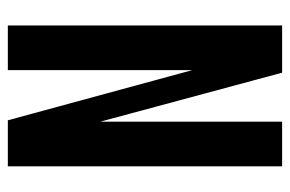

<svg xmlns="http://www.w3.org/2000/svg" viewBox="-145 -595 740 490"><g transform="rotate(-90 225.0 -350.0)"><path d="M45.5 0V-700H163L291 -229.5V-700H405V0H284.5L159.5 -464V0Z"/></g></svg>

Font: Trispace Condensed Medium
Style: Regular
Weight: 500
Width: 3
Designer: Tyler Finck
Foundry: Etcetera Type Company
Version: Version 1.210; ttfautohint (v1.8.3)